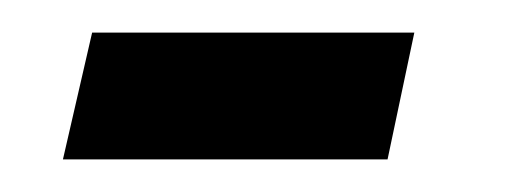

<svg xmlns="http://www.w3.org/2000/svg" viewBox="-20 -321 330 119"><path d="M37.1 -300.8H236.8L220.2 -222.2H19Z"/></svg>

Font: Pattaya
Style: Regular
Weight: 400
Designer: Pablo Impallari / Thai characters Designed by Thanarat Vachiruckul and Suppakit Chalermlarp
Foundry: Pablo Impallari
Version: Version 2.001